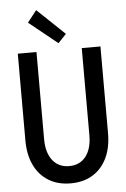

<svg xmlns="http://www.w3.org/2000/svg" viewBox="-62 -991 686 1044"><g transform="rotate(-5 281.0 -469.5)"><path d="M281.2 7.8Q211.4 7.8 160.9 -23.2Q110.4 -54.2 83 -111.1Q55.7 -168 55.7 -246.6V-719.7H157.7V-243.7Q157.7 -170.4 190.7 -128.4Q223.6 -86.4 281.2 -86.4Q339.4 -86.4 372.1 -128.4Q404.8 -170.4 404.8 -243.7V-719.7H506.8V-246.6Q506.8 -168 479.5 -111.1Q452.1 -54.2 401.9 -23.2Q351.6 7.8 281.2 7.8ZM281.2 -757.3 125.5 -882.8 175.8 -946.8 325.7 -804.2Z"/></g></svg>

Font: Reddit Mono Medium
Style: Regular
Weight: 500
Monospace: yes
Designer: Stephen Hutchings
Foundry: Reddit
Version: Version 1.014